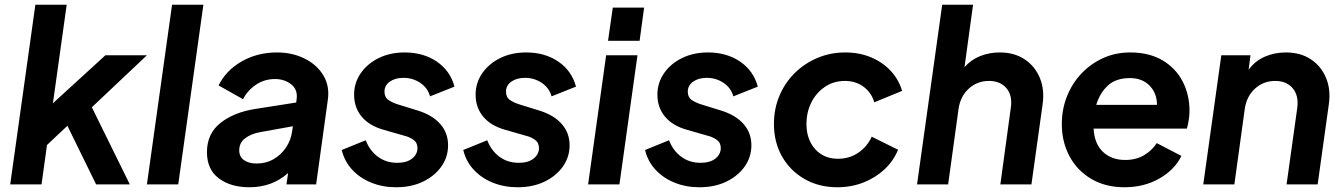

<svg xmlns="http://www.w3.org/2000/svg" viewBox="-20 -777 5660 809"><path d="M23 0 129 -757H261L203 -342L424 -544H599L367 -325L527 0H385L264 -247L178 -166L155 0Z M599 0 705 -757H837L731 0Z M1031 12Q952 12 902 -25.5Q852 -63 852 -136Q852 -214 909 -259Q966 -304 1056 -318L1228 -345L1230 -360Q1235 -400 1206.5 -422Q1178 -444 1139 -444Q1094 -444 1058.5 -420Q1023 -396 1004 -359L901 -417Q932 -480 998 -518Q1064 -556 1147 -556Q1212 -556 1264 -530Q1316 -504 1343 -458.5Q1370 -413 1361 -354L1312 0H1187L1194 -48Q1127 12 1031 12ZM988 -144Q988 -116 1008.5 -102Q1029 -88 1061 -88Q1101 -88 1133 -106.5Q1165 -125 1185.5 -156Q1206 -187 1211 -224L1214 -245L1075 -220Q1037 -213 1012.5 -194Q988 -175 988 -144Z M1649 12Q1592 12 1544 -7.5Q1496 -27 1463.5 -62.5Q1431 -98 1420 -145L1521 -186Q1538 -142 1572.5 -116.5Q1607 -91 1654 -91Q1694 -91 1716.5 -109Q1739 -127 1739 -153Q1739 -176 1722 -188Q1705 -200 1684 -205L1597 -230Q1536 -247 1504 -285.5Q1472 -324 1472 -378Q1472 -428 1500 -468.5Q1528 -509 1576 -532.5Q1624 -556 1685 -556Q1764 -556 1820.5 -517.5Q1877 -479 1895 -412L1792 -371Q1782 -407 1750.5 -428Q1719 -449 1680 -449Q1645 -449 1622.5 -433Q1600 -417 1600 -391Q1600 -367 1617 -355.5Q1634 -344 1657 -337L1741 -311Q1802 -292 1835 -254.5Q1868 -217 1868 -165Q1868 -115 1839.5 -75Q1811 -35 1762 -11.5Q1713 12 1649 12Z M2161 12Q2104 12 2056 -7.5Q2008 -27 1975.5 -62.5Q1943 -98 1932 -145L2033 -186Q2050 -142 2084.5 -116.5Q2119 -91 2166 -91Q2206 -91 2228.5 -109Q2251 -127 2251 -153Q2251 -176 2234 -188Q2217 -200 2196 -205L2109 -230Q2048 -247 2016 -285.5Q1984 -324 1984 -378Q1984 -428 2012 -468.5Q2040 -509 2088 -532.5Q2136 -556 2197 -556Q2276 -556 2332.5 -517.5Q2389 -479 2407 -412L2304 -371Q2294 -407 2262.5 -428Q2231 -449 2192 -449Q2157 -449 2134.5 -433Q2112 -417 2112 -391Q2112 -367 2129 -355.5Q2146 -344 2169 -337L2253 -311Q2314 -292 2347 -254.5Q2380 -217 2380 -165Q2380 -115 2351.5 -75Q2323 -35 2274 -11.5Q2225 12 2161 12Z M2542 -605 2562 -745H2694L2675 -605ZM2458 0 2534 -544H2666L2590 0Z M2927 12Q2870 12 2822 -7.5Q2774 -27 2741.5 -62.5Q2709 -98 2698 -145L2799 -186Q2816 -142 2850.5 -116.5Q2885 -91 2932 -91Q2972 -91 2994.5 -109Q3017 -127 3017 -153Q3017 -176 3000 -188Q2983 -200 2962 -205L2875 -230Q2814 -247 2782 -285.5Q2750 -324 2750 -378Q2750 -428 2778 -468.5Q2806 -509 2854 -532.5Q2902 -556 2963 -556Q3042 -556 3098.5 -517.5Q3155 -479 3173 -412L3070 -371Q3060 -407 3028.5 -428Q2997 -449 2958 -449Q2923 -449 2900.5 -433Q2878 -417 2878 -391Q2878 -367 2895 -355.5Q2912 -344 2935 -337L3019 -311Q3080 -292 3113 -254.5Q3146 -217 3146 -165Q3146 -115 3117.5 -75Q3089 -35 3040 -11.5Q2991 12 2927 12Z M3508 12Q3430 12 3369.5 -23Q3309 -58 3275 -118Q3241 -178 3241 -255Q3241 -318 3264 -373Q3287 -428 3328.5 -469Q3370 -510 3424.5 -533Q3479 -556 3541 -556Q3601 -556 3650 -535.5Q3699 -515 3733 -478.5Q3767 -442 3781 -394L3664 -346Q3651 -388 3618 -412Q3585 -436 3540 -436Q3492 -436 3455 -410.5Q3418 -385 3398 -344Q3378 -303 3378 -255Q3378 -190 3414.5 -149Q3451 -108 3511 -108Q3559 -108 3596.5 -133.5Q3634 -159 3653 -201L3764 -146Q3745 -99 3707 -63.5Q3669 -28 3618 -8Q3567 12 3508 12Z M3844 0 3950 -757H4080L4044 -494Q4071 -525 4109.5 -540.5Q4148 -556 4192 -556Q4254 -556 4297.5 -527Q4341 -498 4361.5 -448.5Q4382 -399 4373 -337L4326 0H4195L4239 -322Q4247 -374 4221 -405Q4195 -436 4147 -436Q4098 -436 4062.5 -404Q4027 -372 4019 -319L3975 0Z M4718 12Q4638 12 4578.5 -23Q4519 -58 4486.5 -118.5Q4454 -179 4454 -254Q4454 -316 4475.5 -370.5Q4497 -425 4536 -466.5Q4575 -508 4627.5 -532Q4680 -556 4742 -556Q4822 -556 4878 -523Q4934 -490 4963 -434Q4992 -378 4992 -310Q4992 -292 4989 -272.5Q4986 -253 4981 -235H4588Q4591 -172 4627 -137.5Q4663 -103 4721 -103Q4767 -103 4800.5 -123Q4834 -143 4854 -174L4958 -120Q4929 -61 4864.5 -24.5Q4800 12 4718 12ZM4741 -448Q4682 -448 4648 -416.5Q4614 -385 4599 -335H4855Q4855 -384 4824 -416Q4793 -448 4741 -448Z M5050 0 5126 -544H5249L5241 -483Q5268 -520 5309 -538Q5350 -556 5398 -556Q5460 -556 5503.5 -527Q5547 -498 5567.5 -448.5Q5588 -399 5579 -337L5532 0H5401L5446 -322Q5453 -374 5427 -405Q5401 -436 5353 -436Q5304 -436 5268.5 -404Q5233 -372 5225 -319L5181 0Z"/></svg>

Font: Plus Jakarta Sans
Style: Bold Italic
Weight: 700
Italic angle: -8°
Designer: Gumpita Rahayu
Foundry: Tokotype
Version: Version 2.071; ttfautohint (v1.8.4.7-5d5b);gftools[0.9.29]